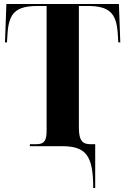

<svg xmlns="http://www.w3.org/2000/svg" viewBox="-20 -734 629 964"><path d="M448 210H458V-10H435C397 -10 376 -24 376 -94V-704H419C526 -704 564 -671 571 -568L574 -521H584L577 -714H12L5 -521H15L18 -568C25 -671 62 -704 170 -704H214V-77C214 -23 199 -10 161 -10H130V0H291C412 0 448 47 448 210Z"/></svg>

Font: Noto Serif Display Condensed ExtraBold
Style: Regular
Weight: 800
Width: 3
Designer: Monotype Design Team
Foundry: Monotype Imaging Inc.
Version: Version 2.009